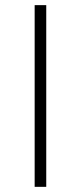

<svg xmlns="http://www.w3.org/2000/svg" viewBox="-20 -724 312 744"><path d="M114.3 0V-704.1H159.2V0Z"/></svg>

Font: Gothic A1 ExtraLight
Style: Regular
Weight: 275
Designer: HanYang I&C Co.,Ltd.
Foundry: HanYang I&C Co.,Ltd.
Version: Version 2.50